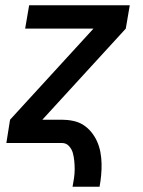

<svg xmlns="http://www.w3.org/2000/svg" viewBox="-20 -540 540 725"><path d="M254 165Q257 149 259.5 132.5Q262 116 262 100Q262 84 260.5 68Q259 52 255 37.5Q251 23 240.5 11.5Q230 0 214 0H4L18 -88L333 -432H75L90 -520H470L455 -432L140 -88H213Q235 -88 256.5 -83.5Q278 -79 295 -68Q312 -57 325 -41Q338 -25 346.5 -6Q355 13 359 34Q363 55 363.5 77Q364 99 362 121Q360 143 356 165Z"/></svg>

Font: Iosevka SS18 Semibold
Style: Italic
Weight: 600
Italic angle: -9°
Monospace: yes
Designer: Belleve Invis
Foundry: Belleve Invis
Version: Version 25.1.1; ttfautohint (v1.8.4)